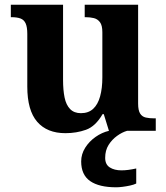

<svg xmlns="http://www.w3.org/2000/svg" viewBox="-20 -556 707 816"><path d="M258 10Q180 10 138 -38.5Q96 -87 96 -188V-412Q96 -441 89 -456.5Q82 -472 67 -477.5Q52 -483 28 -483H26V-536H248V-216Q248 -173 254.5 -141.5Q261 -110 278 -92.5Q295 -75 324 -75Q356 -75 376 -93.5Q396 -112 405.5 -146.5Q415 -181 415 -227V-419Q415 -448 405 -461.5Q395 -475 379 -479Q363 -483 343 -483H340V-536H567V-116Q567 -87 575.5 -73.5Q584 -60 599.5 -56.5Q615 -53 634 -53H642V0H443L421 -71H416Q386 -19 345.5 -4.5Q305 10 258 10ZM474 240Q401 240 363 213.5Q325 187 325 130Q325 99 342 72Q359 45 386 26Q413 7 443 0H520Q499 6 477.5 21.5Q456 37 441.5 60Q427 83 427 115Q427 143 446.5 155.5Q466 168 496 168Q510 168 525.5 166Q541 164 559 160V224Q549 229 533 232.5Q517 236 501 238Q485 240 474 240Z"/></svg>

Font: Noto Serif Gujarati
Style: Bold
Weight: 700
Version: Version 2.102